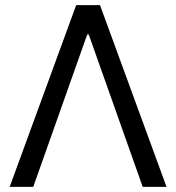

<svg xmlns="http://www.w3.org/2000/svg" viewBox="-20 -727 686 747"><path d="M17.6 0 276.4 -707H369.1L627.9 0H535.2L325.2 -592.8H319.3L109.4 0Z"/></svg>

Font: Pretendard JP Variable
Style: Regular
Weight: 400
Designer: Base glyphs from Inter by Rasmus Andersson; Hangul glyphs from Noto Sans CJK(Source Han Sans) by Jang Soo-young and Kang
Foundry: Kil Hyung-jin
Version: Version 1.307;Glyphs 3.2 (3192)